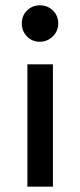

<svg xmlns="http://www.w3.org/2000/svg" viewBox="-20 -537 302 722"><path d="M179 -497.5Q199 -478 199 -449Q199 -420 178.5 -400Q158 -380 129.5 -380Q101 -380 81.5 -400Q62 -420 62 -449Q62 -478 81.5 -497.5Q101 -517 130 -517Q159 -517 179 -497.5ZM179 165H83V-295H179Z"/></svg>

Font: Hind Jalandhar Medium
Style: Regular
Weight: 500
Designer: Namrata Goyal
Foundry: Indian Type Foundry
Version: Version 0.702;PS 1.0;hotconv 1.0.81;makeotf.lib2.5.63406